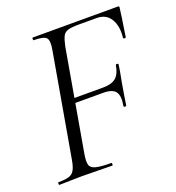

<svg xmlns="http://www.w3.org/2000/svg" viewBox="-117 -719 744 813"><g transform="rotate(-20 255.0 -312.5)"><path d="M13 0Q11 0 11 -6Q11 -12 13 -12Q44 -12 60.5 -17Q77 -22 85.5 -37Q94 -52 99 -81L180 -544Q188 -586 177.5 -599.5Q167 -613 120 -613Q118 -613 118 -619Q118 -625 120 -625H504Q512 -625 509 -616Q507 -598 503.5 -574.5Q500 -551 496.5 -528.5Q493 -506 491 -492Q490 -488 484 -489Q478 -490 479 -493Q485 -545 465 -577.5Q445 -610 403 -610H320Q289 -610 273 -605Q257 -600 250 -585.5Q243 -571 237 -543L157 -85Q152 -55 156 -39.5Q160 -24 182 -18Q204 -12 252 -12Q254 -12 254 -6Q254 0 252 0Q227 0 192 -1Q157 -2 113 -2Q85 -2 59.5 -1Q34 0 13 0ZM394 -220Q393 -216 387 -216.5Q381 -217 382 -221Q390 -265 376 -284Q362 -303 321 -303H162L165 -324H328Q367 -324 386 -340.5Q405 -357 411 -394Q412 -399 418 -398Q424 -397 423 -393Q419 -364 415.5 -347.5Q412 -331 409 -313Q405 -290 401.5 -268Q398 -246 394 -220Z"/></g></svg>

Font: Cormorant
Style: Italic
Weight: 400
Italic angle: -10°
Designer: Christian Thalmann (Catharsis Fonts)
Foundry: Catharsis Fonts
Version: Version 4.000